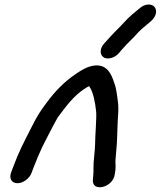

<svg xmlns="http://www.w3.org/2000/svg" viewBox="-20 -754 695 830"><path d="M494.9 -525.4 506.7 -539.5C513.4 -546.7 521.7 -555.6 526.5 -561.2C540.7 -576.1 553.3 -587 576.6 -613C596.3 -633.6 608.1 -640.8 632.1 -662C659.4 -685.9 658.8 -712.8 647.1 -725.2C636.2 -736.7 609.4 -741 582.8 -717.6C560.8 -699.7 541.3 -684.7 514.3 -655C487.7 -626.1 472 -613.2 443.4 -580.4L430.2 -565.8C406.6 -539.7 414 -512.7 430.6 -504.6C445.7 -497.1 475.3 -502 494.9 -525.4ZM116.6 -7 124 -27C132.9 -51 153.4 -99.4 162.9 -119.2C169.6 -133.2 221.8 -234.4 229.8 -246.7C266.1 -295.5 297.8 -338.4 342.7 -368.3C353.7 -375.6 361.2 -380.1 364 -381.3C364.5 -381 365.2 -380.7 367 -378.9C382.7 -356.2 391.2 -313.3 395.3 -274.8C398.9 -251.4 390.9 -165.2 391.1 -131.3C391 -104.1 383.6 -57.1 384 -27.7C384.9 -8.7 383.1 3.9 381.5 22.9C376.8 78.3 467.2 58 475.9 1.1C478.2 -12.5 479.8 -22.4 479.6 -36.3C478.5 -60.4 479 -64 482.2 -97.5C487.7 -150.4 486.2 -182.8 489.4 -239.1C494.8 -300 489.2 -319.1 482.9 -361.5C480.2 -379.5 474.3 -395.2 469.3 -408.9C459.6 -434.3 437.9 -491.5 360.7 -464C346.6 -459 328.4 -448.4 307.9 -434.5C258.2 -400.8 218.4 -360.2 182.7 -311.6C154.5 -273.4 144.1 -259.6 114.3 -200.3C79.7 -131.8 62.1 -100.4 35 -27L27.6 -7C18.7 17.1 30.2 38 55.4 38C80.6 38 107.7 17.1 116.6 -7Z"/></svg>

Font: Just Breathe
Style: BdObl7
Weight: 400
Foundry: Cannot Into Space Fonts
Version: Version 0.72